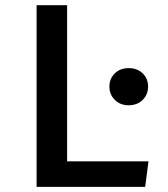

<svg xmlns="http://www.w3.org/2000/svg" viewBox="-20 -728 655 748"><path d="M122.6 0V-707.7H241.5V-99.5H558.5L545.6 0ZM481.5 -462.6Q514.9 -462.6 535.9 -442.1Q556.9 -421.5 556.9 -390.8Q556.9 -360 535.9 -339Q514.9 -317.9 481.5 -317.9Q448.2 -317.9 427.2 -339Q406.2 -360 406.2 -390.8Q406.2 -421.5 427.2 -442.1Q448.2 -462.6 481.5 -462.6Z"/></svg>

Font: Fira Code Medium
Style: Regular
Weight: 500
Designer: Carrois Corporate, Edenspiekermann AG, Nikita Prokopov
Foundry: Carrois Corporate, Edenspiekermann AG, Nikita Prokopov
Version: Version 6.002